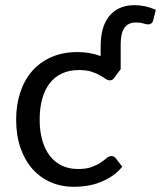

<svg xmlns="http://www.w3.org/2000/svg" viewBox="-20 -716 623 743"><path d="M447 -448.5 423.5 -416.5Q419.5 -411 415.5 -408Q411.5 -405 404.5 -405Q397 -405 388 -411.2Q379 -417.5 365.8 -425Q352.5 -432.5 333.2 -438.8Q314 -445 286 -445Q248.5 -445 220 -431.8Q191.5 -418.5 172.2 -393.5Q153 -368.5 143.2 -333Q133.5 -297.5 133.5 -253.5Q133.5 -207.5 144 -171.8Q154.5 -136 173.8 -111.8Q193 -87.5 220.2 -74.8Q247.5 -62 281.5 -62Q314 -62 335 -69.8Q356 -77.5 369.8 -87Q383.5 -96.5 392.8 -104.2Q402 -112 411 -112Q422 -112 428 -103.5L453 -71Q436.5 -50.5 415.5 -36Q394.5 -21.5 370.2 -11.8Q346 -2 319.5 2.5Q293 7 265.5 7Q218 7 177.2 -10.5Q136.5 -28 106.5 -61.2Q76.5 -94.5 59.5 -143Q42.5 -191.5 42.5 -253.5Q42.5 -310 58.2 -358Q74 -406 104.2 -440.8Q134.5 -475.5 178.8 -495Q223 -514.5 280.5 -514.5Q305.5 -514.5 327.5 -510.5Q349.5 -506.5 369.5 -499V-539.5Q369.5 -570.5 376.5 -599Q383.5 -627.5 399 -649Q414.5 -670.5 439.8 -683.2Q465 -696 501 -696Q521 -696 541 -691.8Q561 -687.5 583 -678L573.5 -639.5Q570.5 -628 564.5 -624.8Q558.5 -621.5 553 -621.5Q547 -621.5 535 -625.2Q523 -629 506.5 -629Q489.5 -629 478.2 -623Q467 -617 460 -606Q453 -595 450 -579.2Q447 -563.5 447 -543.5Z"/></svg>

Font: Lato 2
Style: Regular
Weight: 400
Designer: Lukasz Dziedzic with Adam Twardoch and Botio Nikoltchev
Foundry: tyPoland Lukasz Dziedzic
Version: Version 2.015; 2015-08-06; http://www.latofonts.com/